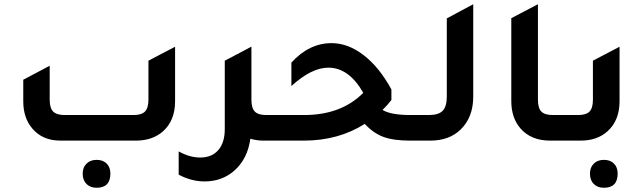

<svg xmlns="http://www.w3.org/2000/svg" viewBox="-20 -665 3040 908"><path d="M266 0Q181 0 133 -57Q90 -107 90 -186V-288L215 -354V-194Q215 -154 231.5 -137.5Q248 -121 286 -121H612Q650 -121 666 -138Q682 -155 682 -194V-378L808 -444V-186Q808 -95 751 -44Q701 0 623 0ZM437 223Q407 223 389 205Q371 187 371 156Q371 127 389 109Q407 91 437 91Q467 91 484.5 108.5Q502 126 502 156Q502 223 437 223Z M1239 -121H1329V0H1227Q1193 0 1164 -9Q1151 87 1087 143Q1029 193 948 193Q885 193 825 161V51Q877 80 927 80Q982 80 1012.5 44.5Q1043 9 1043 -54V-378L1125 -421L1168 -444V-443L1169 -444V-193Q1169 -154 1185 -137.5Q1201 -121 1239 -121Z M1921 -121H2005V0H1920Q1841 0 1793.5 -17.5Q1746 -35 1705 -79Q1580 0 1417 0H1269V-121H1418Q1594 -121 1698 -226Q1630 -345 1533 -345Q1453 -345 1358 -258V-369Q1442 -461 1548 -461Q1626 -461 1700 -404Q1774 -347 1831 -242V-192Q1815 -171 1789 -145Q1829 -121 1921 -121Z M1945 0V-121H2008Q2054 -121 2073.5 -141Q2093 -161 2093 -209V-578L2218 -645V-208Q2218 -111 2159 -53Q2105 0 2015 0Z M2582 0Q2491 0 2441 -58Q2398 -108 2398 -187V-579L2524 -645V-193Q2524 -154 2540 -137.5Q2556 -121 2594 -121H2684V0Z M2624 0V-121H2714Q2752 -121 2768 -137.5Q2784 -154 2784 -193V-378L2910 -444V-187Q2910 -96 2854 -45Q2805 0 2726 0ZM2836 223Q2806 223 2788 205Q2770 187 2770 156Q2770 127 2788 109Q2806 91 2836 91Q2866 91 2883.5 108.5Q2901 126 2901 156Q2901 223 2836 223Z"/></svg>

Font: Space Grotesk
Style: Bold
Weight: 700
Designer: Florian Karsten
Foundry: Florian Karsten
Version: Version 2.000